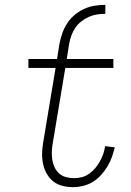

<svg xmlns="http://www.w3.org/2000/svg" viewBox="-20 -763 540 791"><path d="M225 -583Q229 -604 236.5 -625.5Q244 -647 256.5 -666.5Q269 -686 287.5 -701.5Q306 -717 327 -726.5Q348 -736 370 -739.5Q392 -743 414 -743V-706Q397 -706 380 -703.5Q363 -701 346 -693.5Q329 -686 314.5 -674.5Q300 -663 290 -648Q280 -633 274 -616.5Q268 -600 265 -583ZM281 8Q258 8 236.5 2.5Q215 -3 199 -16Q183 -29 172.5 -47.5Q162 -66 157.5 -87.5Q153 -109 153.5 -131.5Q154 -154 158 -177L209 -483H97V-520H215L225 -583H265L255 -520H447V-483H249L197 -171Q194 -154 193.5 -137Q193 -120 195.5 -104Q198 -88 205 -73.5Q212 -59 223.5 -48.5Q235 -38 251.5 -33.5Q268 -29 285 -29Q301 -29 317 -33Q333 -37 347 -47Q361 -57 372.5 -70.5Q384 -84 392 -99Q400 -114 405.5 -129.5Q411 -145 413 -161L453 -156Q448 -136 441 -116Q434 -96 422.5 -77Q411 -58 396 -41.5Q381 -25 362 -13.5Q343 -2 322 3Q301 8 281 8Z"/></svg>

Font: Iosevka Extralight
Style: Italic
Weight: 200
Italic angle: -9°
Monospace: yes
Designer: Belleve Invis
Foundry: Belleve Invis
Version: Version 32.5.0; ttfautohint (v1.8.4)